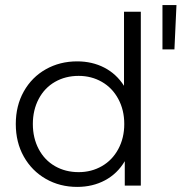

<svg xmlns="http://www.w3.org/2000/svg" viewBox="-20 -729 713 754"><path d="M533 -683V0H470V-96Q441 -47 392.5 -21Q344 5 283 5Q215 5 160 -26.5Q105 -58 73.5 -114Q42 -170 42 -242Q42 -314 73.5 -370Q105 -426 160 -457Q215 -488 283 -488Q342 -488 389.5 -463.5Q437 -439 467 -392V-683ZM289 -431Q237 -431 196 -407.5Q155 -384 132 -340.5Q109 -297 109 -242Q109 -187 132 -143.5Q155 -100 196 -76.5Q237 -53 289 -53Q339 -53 380 -76.5Q421 -100 444.5 -143.5Q468 -187 468 -242Q468 -297 444.5 -340.5Q421 -384 380 -407.5Q339 -431 289 -431ZM618 -709H673L665 -535H618Z"/></svg>

Font: Montserrat Ace
Style: Regular
Weight: 400
Designer: Julieta Ulanovsky
Foundry: Julieta Ulanovsky
Version: Version 1